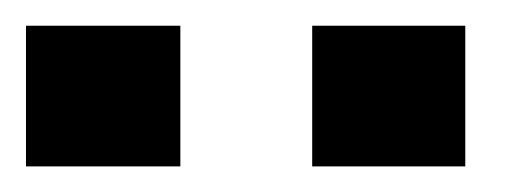

<svg xmlns="http://www.w3.org/2000/svg" viewBox="-31 -692 414 150"><path d="M212.9 -562V-671.9H332.5V-562ZM-10.7 -562V-671.9H109.9V-562Z"/></svg>

Font: Ride
Style: Bold
Weight: 700
Version: Version 3.000